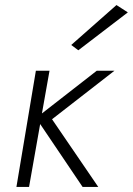

<svg xmlns="http://www.w3.org/2000/svg" viewBox="-20 -740 526 760"><path d="M486 -691 441 -720 262 -562 290 -541ZM122 -460 45 0H95L139 -249L307 0H369L186 -268L433 -460H363L146 -291L176 -460Z"/></svg>

Font: Jost Light
Style: Italic
Weight: 300
Italic angle: -5°
Version: Version 3.710